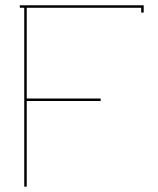

<svg xmlns="http://www.w3.org/2000/svg" viewBox="-20 -699 593 719"><path d="M70.8 0V-669.9H54.2V-679.2H518.1V-651.9H508.8V-669.9H80.1V-330.1H356.9V-320.8H80.1V0Z"/></svg>

Font: Rawengulk
Style: Ultralight
Weight: 200
Version: Version 0.92